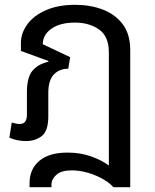

<svg xmlns="http://www.w3.org/2000/svg" viewBox="-20 -578 643 799"><path d="M103 201V184Q103 126 143.5 91.5Q184 57 261 57Q315 57 359.5 73Q404 89 433 111V-360Q433 -427 392 -455.5Q351 -484 292 -484Q230 -484 194 -458.5Q158 -433 158 -394L272 -340L264 -292Q227 -292 204 -268Q181 -244 181 -191V-94Q181 -33 154 -12Q127 9 88 9Q51 9 19 -5L29 -68Q36 -66 45 -64Q54 -62 62 -62Q92 -62 92 -101V-194Q92 -256 115 -283.5Q138 -311 181 -321L182 -324L67 -366V-399Q67 -440 93.5 -476.5Q120 -513 171 -535.5Q222 -558 293 -558Q355 -558 407 -538.5Q459 -519 490.5 -477.5Q522 -436 522 -369V201H452Q436 183 408 167Q380 151 346 141Q312 131 278 131Q235 131 214.5 149.5Q194 168 194 191V201Z"/></svg>

Font: Go Noto Current
Style: Regular
Weight: 400
Designer: Monotype Design Team
Foundry: Monotype Imaging Inc.
Version: Version 2.007; ttfautohint (v1.8) -l 8 -r 50 -G 200 -x 14 -D